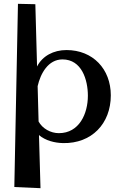

<svg xmlns="http://www.w3.org/2000/svg" viewBox="-20 -747 637 1005"><path d="M165 -725 74 -727 55 232 192 238 184 -40C218 -11 266 1 310 2C459 5 560 -99 560 -248C560 -386 466 -485 328 -485C260 -485 202 -454 174 -399ZM440 -246C440 -152 395 -50 288 -50C245 -50 202 -74 182 -111L177 -296C192 -362 232 -436 307 -436C408 -436 440 -329 440 -246Z"/></svg>

Font: Original Surfer
Style: Regular
Weight: 400
Designer: Astigmatic (AOETI)
Foundry: Astigmatic (AOETI)
Version: Version 1.001